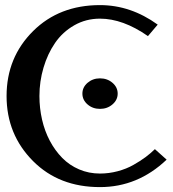

<svg xmlns="http://www.w3.org/2000/svg" viewBox="-20 -746 691 768"><path d="M379.9 -432.6Q409.2 -432.6 429.9 -414.8Q450.7 -397 450.7 -371.6Q450.7 -346.2 429.9 -328.4Q409.2 -310.5 379.9 -310.5Q350.6 -310.5 330.1 -328.4Q309.6 -346.2 309.6 -371.6Q309.6 -397 330.3 -414.8Q351.1 -432.6 379.9 -432.6ZM599.6 -149.4 646.5 -107.4Q531.2 2.4 379.9 2.4Q216.3 2.4 112.8 -101.1Q6.3 -207.5 6.3 -361.8Q6.3 -516.6 112.8 -622.1Q217.3 -725.6 379.9 -725.6Q502.9 -725.6 610.8 -647.5L571.8 -601.6Q471.7 -671.4 379.9 -671.4Q323.7 -671.4 277.1 -644.8Q230.5 -618.2 200.4 -574.5Q170.4 -530.8 154.1 -475.6Q137.7 -420.4 137.7 -361.8Q137.7 -313.5 148.2 -267.6Q158.7 -221.7 179.4 -182.6Q200.2 -143.6 229 -114.3Q257.8 -85 296.6 -68.4Q335.4 -51.8 379.9 -51.8Q415.5 -51.8 450.4 -61Q485.4 -70.3 513.4 -86.2Q541.5 -102.1 561.8 -117.2Q582 -132.3 599.6 -149.4Z"/></svg>

Font: Flanker
Style: Bold
Weight: 700
Designer: Flanker
Foundry: Flanker
Version: Version 2.021